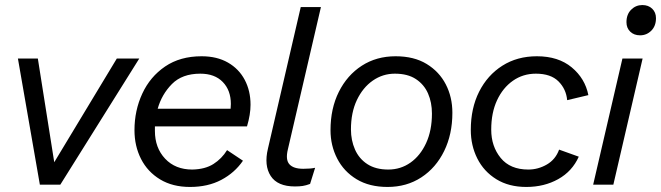

<svg xmlns="http://www.w3.org/2000/svg" viewBox="-20 -732 2620 761"><path d="M443 -500H532L219 0H138L51 -500H130L195 -89Z M733 9Q664 9 614.5 -21Q565 -51 539 -102Q513 -153 513 -216Q513 -294 544 -361Q575 -428 634.5 -468.5Q694 -509 779 -509Q840 -509 883.5 -484Q927 -459 950 -415.5Q973 -372 973 -317Q973 -278 959 -231H594Q594 -222 594 -213Q594 -146 634.5 -103Q675 -60 742 -60Q793 -61 826 -82Q859 -103 880 -137L943 -95Q910 -47 857 -19Q804 9 733 9ZM774 -440Q702 -440 661.5 -399Q621 -358 605 -301H894Q895 -311 895 -320Q895 -374 863 -407Q831 -440 774 -440Z M1149 7Q1080 7 1053 -34.5Q1026 -76 1042 -143L1172 -704H1252L1121 -140Q1111 -99 1127 -81Q1143 -63 1182 -63Q1212 -63 1229 -67L1209 -3Q1193 3 1180 5Q1167 7 1149 7Z M1516 9Q1444 9 1393.5 -21.5Q1343 -52 1316.5 -103.5Q1290 -155 1290 -216Q1290 -302 1323 -368Q1356 -434 1414 -471.5Q1472 -509 1548 -509Q1621 -509 1671 -478.5Q1721 -448 1747 -397.5Q1773 -347 1773 -285Q1773 -200 1740.5 -133.5Q1708 -67 1650 -29Q1592 9 1516 9ZM1519 -60Q1568 -60 1607 -87.5Q1646 -115 1669 -165Q1692 -215 1692 -282Q1692 -326 1676.5 -361.5Q1661 -397 1628.5 -418.5Q1596 -440 1545 -440Q1497 -440 1457.5 -412.5Q1418 -385 1394.5 -335.5Q1371 -286 1371 -219Q1371 -176 1387 -139.5Q1403 -103 1436 -81.5Q1469 -60 1519 -60Z M2066 9Q1997 9 1947.5 -21.5Q1898 -52 1872 -103.5Q1846 -155 1846 -217Q1846 -303 1879 -368.5Q1912 -434 1971 -471.5Q2030 -509 2108 -509Q2193 -509 2246 -465Q2299 -421 2312 -355L2228 -335Q2224 -379 2193.5 -409.5Q2163 -440 2104 -440Q2053 -440 2013 -412Q1973 -384 1950 -334.5Q1927 -285 1927 -218Q1927 -152 1964.5 -106Q2002 -60 2074 -60Q2113 -60 2147.5 -80Q2182 -100 2196 -139L2274 -111Q2248 -53 2192.5 -22Q2137 9 2066 9Z M2527 -500 2411 0H2331L2447 -500ZM2517 -592Q2493 -592 2478 -606.5Q2463 -621 2463 -644Q2463 -675 2481.5 -693.5Q2500 -712 2526 -712Q2550 -712 2565 -697.5Q2580 -683 2580 -660Q2580 -629 2561.5 -610.5Q2543 -592 2517 -592Z"/></svg>

Font: Prodigy Sans
Style: Italic
Weight: 400
Italic angle: -13°
Designer: Wei Huang
Foundry: Wei Huang
Version: Version 1.003; ttfautohint (v1.8.3)